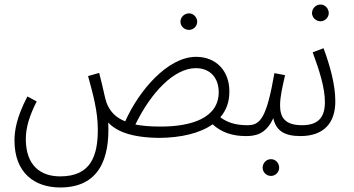

<svg xmlns="http://www.w3.org/2000/svg" viewBox="-20 -596 1563 848"><path d="M815 -464C834 -464 851 -480 851 -500C851 -520 834 -537 815 -537C794 -537 777 -520 777 -500C777 -480 794 -464 815 -464ZM246 232C416 232 466 107 458 -55C492 -18 556 12 685 13C779 12 863 -7 919 -47C957 -12 1005 5 1066 5C1093 5 1101 -6 1101 -20C1101 -34 1094 -43 1073 -43C1018 -43 983 -56 953 -78C979 -108 993 -145 993 -191C994 -281 936 -345 846 -345C721 -345 594 -197 533 -60C488 -78 465 -106 451 -141C442 -166 438 -198 418 -274L369 -260C391 -179 412 -105 412 -24C412 90 383 183 246 183C158 183 94 134 94 18C94 -32 110 -85 142 -148L101 -170C52 -76 44 -17 44 25C44 165 130 232 246 232ZM845 -295C910 -295 946 -250 946 -189C946 -73 822 -37 690 -37C645 -37 608 -40 578 -46C648 -190 750 -295 845 -295Z M1066 5C1105 5 1154 -1 1187 -74C1199 -20 1234 5 1307 5C1334 5 1342 -6 1342 -20C1342 -34 1335 -43 1314 -43C1235 -43 1217 -81 1217 -131C1217 -169 1227 -210 1239 -264L1192 -273C1157 -72 1129 -43 1073 -43ZM1177 181C1197 181 1213 164 1213 145C1213 124 1197 107 1177 107C1156 107 1140 124 1140 145C1140 164 1156 181 1177 181Z M1396 -502C1415 -502 1432 -519 1432 -538C1432 -559 1415 -576 1396 -576C1375 -576 1358 -559 1358 -538C1358 -519 1375 -502 1396 -502ZM1307 5C1412 5 1461 -55 1461 -148C1461 -224 1437 -307 1409 -383L1361 -365C1392 -281 1415 -207 1415 -145C1415 -77 1385 -43 1314 -43Z"/></svg>

Font: Noto Sans Arabic UI XCn Lt
Style: Regular
Weight: 300
Width: 2
Designer: Monotype Design Team, Nadine Chahine and Nizar Qandah
Foundry: Monotype Imaging Inc.
Version: Version 2.010